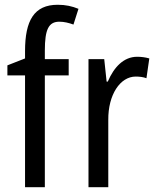

<svg xmlns="http://www.w3.org/2000/svg" viewBox="-20 -785 657 805"><path d="M268 -469V-537H168V-573C168 -662 184 -694 229 -694C249 -694 269 -689 288 -682L309 -748C282 -759 255 -765 222 -765C123 -765 85 -699 85 -571V-540L11 -511V-469H85V0H168V-469Z M555 -547C499 -547 458 -504 432 -443H427L417 -537H351V0H434V-282C433 -388 484 -464 549 -464C565 -464 581 -462 594 -457L606 -540C589 -545 571 -547 555 -547Z"/></svg>

Font: Noto Sans Arabic UI Cn
Style: Regular
Weight: 400
Width: 3
Designer: Monotype Design Team, Nadine Chahine and Nizar Qandah
Foundry: Monotype Imaging Inc.
Version: Version 2.010